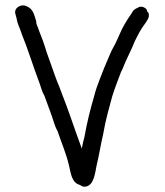

<svg xmlns="http://www.w3.org/2000/svg" viewBox="-20 -695 614 716"><path d="M38 -641 41 -630C45 -605 53 -593 60 -572V-571C85 -510 104 -446 128 -383C133 -369 137 -352 146 -337C154 -316 163 -290 173 -263C180 -242 185 -223 195 -205C210 -160 227 -123 238 -75C244 -52 246 -13 279 -5C283 -1 290 2 298 1C331 -2 335 -53 340 -77C350 -117 355 -154 365 -196C374 -249 386 -289 398 -334C407 -364 420 -396 431 -426L437 -438C451 -475 469 -506 483 -542C495 -566 506 -588 521 -607L527 -616C530 -621 534 -627 535 -634V-641C535 -645 534 -648 529 -652C529 -662 517 -670 505 -670C501 -670 498 -669 493 -666C488 -664 481 -660 476 -654L470 -644C460 -630 453 -619 445 -605C432 -584 421 -554 410 -532L396 -506C388 -486 378 -466 369 -443L351 -397C343 -377 336 -356 331 -336C317 -288 305 -241 295 -185C291 -170 288 -157 285 -141C261 -205 236 -283 210 -348L201 -372C189 -399 179 -431 169 -458L154 -500C150 -514 145 -529 140 -543L125 -582C120 -599 115 -603 115 -615V-616C108 -636 105 -663 78 -672C59 -682 29 -665 38 -641Z"/></svg>

Font: Scribbler
Style: Bd
Weight: 700
Designer: Mew Too
Foundry: Cannot Into Space Fonts
Version: Version 1.001